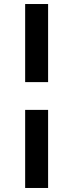

<svg xmlns="http://www.w3.org/2000/svg" viewBox="-20 -821 364 954"><path d="M105 -413H219V-801H105ZM105 -275V113H219V-275Z"/></svg>

Font: Poppins Medium
Style: Regular
Weight: 500
Designer: Ninad Kale (Devanagari), Jonny Pinhorn (Latin)
Foundry: Indian Type Foundry
Version: 4.004